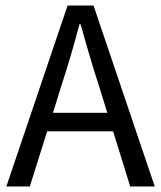

<svg xmlns="http://www.w3.org/2000/svg" viewBox="-20 -676 584 696"><path d="M369 -267 338 -367Q320 -422 304 -476.5Q288 -531 272 -588H268Q253 -531 237 -476.5Q221 -422 203 -367L172 -267ZM390 -200H151L88 0H3L225 -656H319L541 0H452Z"/></svg>

Font: Myanmar Sanpya
Style: Regular
Weight: 400
Designer: Danh Hong
Foundry: Google Inc.
Version: Version 2.00 November 22, 2015